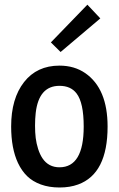

<svg xmlns="http://www.w3.org/2000/svg" viewBox="-20 -811 519 840"><path d="M418.9 -730.5 245.1 -583.5 202.6 -625.5 362.3 -790.5ZM136.2 -316.9Q133.3 -291 133.3 -261.2Q133.3 -231.4 136.2 -207.5Q139.2 -183.6 146.7 -159.7Q154.3 -135.7 166 -118.2Q192.4 -79.1 240.2 -79.1Q346.2 -79.1 346.2 -257.3Q346.2 -361.8 314.9 -402.3Q289.6 -435.5 240.2 -435.5Q149.9 -435.5 136.2 -316.9ZM28.8 -257.8Q28.8 -379.9 85.2 -451.9Q141.6 -523.9 240.2 -523.9Q305.7 -523.9 353.5 -490.7Q450.7 -422.9 450.7 -257.3Q450.7 -50.8 321.8 -3.9Q286.1 9.3 240.5 9.3Q194.8 9.3 158.7 -3.9Q122.6 -17.1 98.6 -40.5Q74.7 -64 58.6 -98.1Q28.8 -161.6 28.8 -257.8Z"/></svg>

Font: News Cycle
Style: Bold
Weight: 700
Version: Version 0.5.1